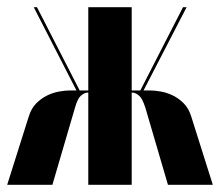

<svg xmlns="http://www.w3.org/2000/svg" viewBox="-25 -515 613 535"><path d="M380 -215Q372 -240 363 -248Q354 -256 345 -257H342V0H221V-257H218Q209 -256 200 -248Q191 -240 184 -215L121 0H-5L55 -190Q62 -213 76 -227Q90 -241 106.5 -249Q123 -257 140 -260Q157 -263 170 -263H188L69 -495H78L197 -263H221V-495H342V-263H366L485 -495H495L375 -263H393Q406 -263 423 -260Q440 -257 456.5 -249Q473 -241 487 -227Q501 -213 508 -190L568 0H443Z"/></svg>

Font: Moniqa Black Display
Style: Regular
Weight: 900
Designer: Rajesh Rajput
Foundry: Rajesh Rajput
Version: Version 1.000